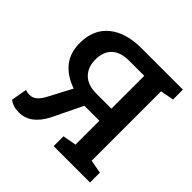

<svg xmlns="http://www.w3.org/2000/svg" viewBox="-182 -873 1039 1039"><g transform="rotate(45 337.0 -353.5)"><path d="M645.5 -75.2V0H367.2V-75.2L444.8 -89.4V-272H330.1L246.6 -99.6Q221.2 -49.8 185.8 -22.7Q150.4 4.4 105 4.4Q82 4.4 64 -1.2Q45.9 -6.8 30.3 -18.6L46.4 -108.9Q64 -103.5 78.6 -103.5Q99.1 -103.5 115.5 -115.5Q131.8 -127.4 148.9 -155.3L222.2 -294.4L223.1 -296.9Q148.4 -323.7 110.4 -372.3Q72.3 -420.9 72.3 -494.6Q72.3 -598.1 140.6 -654.5Q209 -710.9 329.6 -710.9H645.5V-635.3L568.4 -620.6V-89.8ZM329.6 -615.7Q263.2 -615.7 229.2 -583Q195.3 -550.3 195.3 -491.7Q195.3 -433.1 229.7 -398.7Q264.2 -364.3 329.1 -364.3H444.8V-615.7Z"/></g></svg>

Font: Roboto Slab LO Medium
Style: Regular
Weight: 500
Designer: Google
Version: Version 2.000